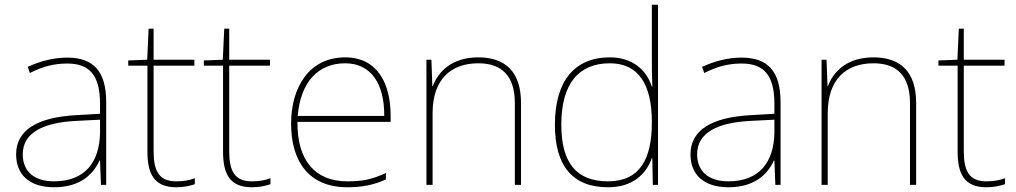

<svg xmlns="http://www.w3.org/2000/svg" viewBox="-20 -846 4288 810"><path d="M264 -603C205 -603 150 -588 97 -564L106 -538C163 -567 211 -578 264 -578C357 -578 402 -529 402 -409V-366L299 -360C142 -351 48 -300 48 -195C48 -111 102 -56 208 -56C316 -56 372 -108 400 -169H402L406 -66H428V-416C428 -546 373 -603 264 -603ZM301 -336 402 -341V-286C400 -165 341 -81 208 -81C123 -81 76 -124 76 -195C76 -288 165 -329 301 -336Z M723 -81C649 -81 628 -127 628 -209V-569H800V-594H628V-725H607L601 -594L521 -591V-569H602V-206C602 -113 630 -56 723 -56C758 -56 780 -62 802 -69V-94C780 -86 756 -81 723 -81Z M1042 -81C968 -81 947 -127 947 -209V-569H1119V-594H947V-725H926L920 -594L840 -591V-569H921V-206C921 -113 949 -56 1042 -56C1077 -56 1099 -62 1121 -69V-94C1099 -86 1075 -81 1042 -81Z M1436 -604C1282 -604 1208 -474 1208 -325C1208 -170 1279 -56 1445 -56C1509 -56 1557 -66 1608 -89V-116C1546 -88 1509 -81 1445 -81C1308 -81 1233 -171 1235 -332H1628V-357C1628 -496 1571 -604 1436 -604ZM1436 -579C1548 -579 1602 -489 1601 -357H1236C1248 -502 1324 -579 1436 -579Z M1998 -604C1886 -604 1829 -544 1806 -483H1804L1800 -594H1779V-66H1805V-368C1805 -512 1883 -579 1998 -579C2095 -579 2152 -528 2152 -411V-66H2178V-412C2178 -543 2112 -604 1998 -604Z M2545 -56C2650 -56 2706 -112 2730 -179H2732L2734 -66H2756V-826H2730V-609C2730 -567 2730 -525 2732 -480H2730C2708 -550 2649 -604 2553 -604C2403 -604 2321 -503 2321 -320C2321 -149 2393 -56 2545 -56ZM2545 -81C2411 -81 2348 -160 2348 -320C2348 -493 2421 -579 2553 -579C2672 -579 2730 -492 2730 -332V-329C2730 -173 2678 -81 2545 -81Z M3109 -603C3050 -603 2995 -588 2942 -564L2951 -538C3008 -567 3056 -578 3109 -578C3202 -578 3247 -529 3247 -409V-366L3144 -360C2987 -351 2893 -300 2893 -195C2893 -111 2947 -56 3053 -56C3161 -56 3217 -108 3245 -169H3247L3251 -66H3273V-416C3273 -546 3218 -603 3109 -603ZM3146 -336 3247 -341V-286C3245 -165 3186 -81 3053 -81C2968 -81 2921 -124 2921 -195C2921 -288 3010 -329 3146 -336Z M3665 -604C3553 -604 3496 -544 3473 -483H3471L3467 -594H3446V-66H3472V-368C3472 -512 3550 -579 3665 -579C3762 -579 3819 -528 3819 -411V-66H3845V-412C3845 -543 3779 -604 3665 -604Z M4141 -81C4067 -81 4046 -127 4046 -209V-569H4218V-594H4046V-725H4025L4019 -594L3939 -591V-569H4020V-206C4020 -113 4048 -56 4141 -56C4176 -56 4198 -62 4220 -69V-94C4198 -86 4174 -81 4141 -81Z"/></svg>

Font: Noto Sans Malayalam UI Thin
Style: Regular
Weight: 100
Designer: Jelle Bosma - Monotype Design Team
Foundry: Monotype Imaging Inc.
Version: Version 2.104